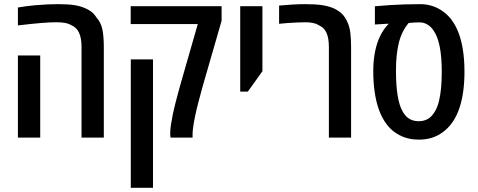

<svg xmlns="http://www.w3.org/2000/svg" viewBox="-20 -660 2291 921"><path d="M371.1 0V-434.6Q371.1 -478.5 358.6 -504.2Q346.2 -529.8 319.3 -540.5Q306.6 -547.9 289.6 -550.5Q272.5 -553.2 249.5 -553.2Q220.7 -553.2 178.5 -549.8Q136.2 -546.4 65.9 -538.1V-624Q84 -627.4 104.2 -629.9Q124.5 -632.3 147.5 -634.8Q180.7 -637.7 207.8 -638.9Q234.9 -640.1 256.8 -640.1Q304.2 -640.1 334.5 -635.7Q364.7 -631.3 388.7 -620.6Q406.7 -612.8 419.9 -602.3Q433.1 -591.8 442.4 -576.2Q464.4 -552.7 471.2 -518.8Q478 -484.9 478 -434.6V0ZM65.9 0V-394H172.9V0Z M798.3 0Q797.9 -2.9 797.1 -7.6Q796.4 -12.2 796.4 -20Q796.4 -38.6 800 -62.3Q803.7 -85.9 809.1 -112.3Q814.9 -139.6 821.3 -164.8Q827.6 -189.9 834.5 -214.8Q841.3 -239.7 848.6 -265.6L928.7 -544.4H606.9V-630.4H1043V-560.5L954.6 -254.4Q949.7 -236.3 944.1 -216.1Q938.5 -195.8 933.6 -176.8Q928.7 -157.7 924.8 -142.6Q920.9 -126 917 -108.4Q913.1 -90.8 910.2 -73.7Q907.2 -56.6 905.5 -41.7Q903.8 -26.9 903.8 -15.6V0ZM607.4 240.7V-375H713.9V240.7Z M1132.3 -220.7V-630.4H1238.8V-318.4L1168.9 -220.7Z M1557.6 0V-434.6Q1557.6 -477.5 1546.1 -502.7Q1534.7 -527.8 1508.8 -539.1Q1497.1 -546.9 1481 -550Q1464.8 -553.2 1445.3 -553.2Q1429.7 -553.2 1407 -552.2Q1384.3 -551.3 1360.8 -549.6Q1337.4 -547.9 1318.8 -545.9V-633.3Q1354.5 -636.7 1386 -638.4Q1417.5 -640.1 1443.4 -640.1Q1492.7 -640.1 1523.9 -635.5Q1555.2 -630.9 1580.6 -620.1Q1604 -609.4 1619.9 -594Q1635.7 -578.6 1646 -555.2Q1657.2 -531.7 1660.6 -502Q1664.1 -472.2 1664.1 -434.6V0Z M1989.7 9.8Q1937 9.8 1896.5 -11.7Q1862.3 -28.8 1837.4 -60.3Q1812.5 -91.8 1796.9 -135.7Q1783.7 -173.3 1777.1 -219.5Q1770.5 -265.6 1770.5 -318.8Q1770.5 -370.1 1779.1 -412.4Q1787.6 -454.6 1803.7 -487.5Q1819.8 -520.5 1842.8 -543.9L1843.3 -546.4L1778.3 -542.5V-629.9Q1814.9 -633.3 1849.4 -635.5Q1883.8 -637.7 1919.7 -638.9Q1955.6 -640.1 1995.6 -640.1Q2026.4 -640.1 2053.7 -631.3Q2081.1 -622.6 2103 -606.4Q2126.5 -590.8 2145.8 -565.2Q2165 -539.6 2178.7 -504.9Q2192.9 -468.8 2200.4 -421.4Q2208 -374 2208 -315.4Q2208 -267.1 2202.4 -224.6Q2196.8 -182.1 2185.5 -147Q2172.4 -105.5 2151.1 -74.7Q2129.9 -43.9 2101.1 -23.9Q2054.7 9.8 1989.7 9.8ZM1988.8 -78.6Q2014.6 -78.6 2033.9 -90.3Q2053.2 -102.1 2067.4 -127.4Q2079.1 -147.5 2085.9 -176Q2092.8 -204.6 2095.9 -240Q2099.1 -275.4 2099.1 -314.5Q2099.1 -386.7 2089.4 -435.5Q2079.6 -484.4 2061.5 -510.7Q2048.3 -531.7 2030.5 -542.2Q2012.7 -552.7 1992.7 -552.7Q1978 -552.2 1965.6 -551.8Q1953.1 -551.3 1940.4 -549.8Q1907.2 -510.7 1893.3 -455.1Q1879.4 -399.4 1879.4 -321.8Q1879.4 -249 1887.5 -201.2Q1895.5 -153.3 1910.6 -127Q1923.8 -102.1 1943.1 -90.3Q1962.4 -78.6 1988.8 -78.6Z"/></svg>

Font: Open Sans
Style: Regular
Weight: 600
Width: 3
Foundry: Ascender Corporation
Version: Version 1.000